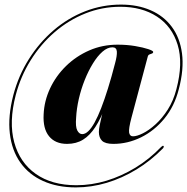

<svg xmlns="http://www.w3.org/2000/svg" viewBox="-20 -698 815 836"><path d="M311.5 -186Q308 -146 316.5 -130Q325 -114 338 -114Q351 -114 364.5 -126.8Q378 -139.5 392 -164.8Q406 -190 420.5 -227.2Q435 -264.5 450.2 -313.2Q465.5 -362 481 -422.5Q490 -455 488.8 -473.5Q487.5 -492 469.5 -492Q448 -492 426.2 -473Q404.5 -454 384.8 -422Q365 -390 349 -350Q333 -310 323.2 -267.5Q313.5 -225 311.5 -186ZM473.5 -71.5Q438 -71.5 424.2 -85.2Q410.5 -99 410.5 -123.5Q410.5 -134.5 414 -152.5Q417.5 -170.5 422.8 -192.2Q428 -214 434 -236L438.5 -233.5Q418.5 -181 395 -144.8Q371.5 -108.5 341.8 -90Q312 -71.5 272 -71.5Q220.5 -71.5 193.5 -104.8Q166.5 -138 170 -200Q172.5 -258.5 198 -313Q223.5 -367.5 267.5 -410.5Q311.5 -453.5 368.8 -478.5Q426 -503.5 492 -503.5Q533 -503.5 568.2 -497.5Q603.5 -491.5 625.2 -484.2Q647 -477 647 -472Q647 -467 641.8 -465Q636.5 -463 631 -461Q625.5 -459 623.5 -452L552.5 -186Q539.5 -137 542.2 -120.8Q545 -104.5 559 -104.5Q576 -104.5 602.2 -117.5Q628.5 -130.5 657.2 -156.5Q686 -182.5 710.5 -220.8Q735 -259 748 -309.5Q778 -423 753.5 -503Q729 -583 663.5 -625.8Q598 -668.5 504 -668.5Q424.5 -668.5 351.8 -639.5Q279 -610.5 218.2 -558.2Q157.5 -506 113.8 -436Q70 -366 48.5 -284Q18 -166.5 42 -78.2Q66 10 135.8 59.2Q205.5 108.5 312.5 108.5Q378.5 108.5 443.8 88.8Q509 69 569.8 32Q630.5 -5 682 -58.5Q686 -62 688.2 -63Q690.5 -64 692.5 -62Q693.5 -61.5 692.8 -58.2Q692 -55 690 -52.5Q636.5 2 574 40Q511.5 78 444.8 98Q378 118 310 118Q229.5 118 167.8 90.2Q106 62.5 68.8 10Q31.5 -42.5 22.8 -116.8Q14 -191 38 -284Q60.5 -369 105.8 -440.8Q151 -512.5 213.2 -566Q275.5 -619.5 350.5 -648.8Q425.5 -678 507 -678Q579.5 -678 636.2 -653.2Q693 -628.5 728.2 -581Q763.5 -533.5 772.5 -465.2Q781.5 -397 758.5 -309.5Q739.5 -235 695.8 -181.8Q652 -128.5 594 -100Q536 -71.5 473.5 -71.5Z"/></svg>

Font: Fraunces 120pt
Style: Bold Italic
Weight: 700
Italic angle: -16°
Version: Version 1.000;[b76b70a41]